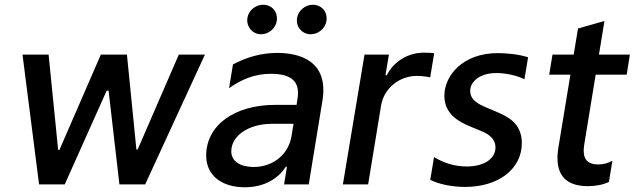

<svg xmlns="http://www.w3.org/2000/svg" viewBox="-20 -775 2667 807"><path d="M144.2 0H252.1L428.3 -393.8H436.4L481.9 0H590.2L841.3 -545.5H731.5L558.6 -146.7H553.3L513.5 -545.5H403.8L229.8 -144.9H224.4L184.3 -545.5H74.6Z M1077.1 -631C1110.4 -631 1138.5 -656.6 1143.1 -686.1C1149.1 -724.8 1123.9 -755 1085.2 -755C1055 -755 1024.5 -731.5 1019.9 -699.6C1014.2 -663.4 1041.2 -631 1077.1 -631ZM1285.9 -631C1319.2 -631 1347.3 -656.6 1351.9 -686.1C1358 -724.8 1332.7 -755 1294 -755C1263.8 -755 1234 -731.5 1228.7 -699.6C1222.3 -662.3 1250 -631 1285.9 -631ZM1008.9 12.1C1096.2 12.1 1152.3 -28.8 1181.8 -74.6H1186.1L1174 0H1277.7L1335.2 -351.6C1362.9 -519.9 1237.9 -552.6 1145.2 -552.6C1077.1 -552.6 1016.3 -534.4 959.2 -504.3L942.8 -404.5C996.4 -441.4 1048.3 -464.8 1119.7 -464.8C1210.9 -464.8 1240.4 -426.8 1230.8 -362.9L1226.6 -334.2H1136.7C964.5 -334.2 846.6 -247.9 846.6 -121.1C846.6 -35.9 914.1 12.1 1008.9 12.1ZM1046.2 -73.2C989.7 -73.2 952.1 -97.3 952.1 -139.2C952.1 -203.8 1023.8 -254.6 1123.2 -254.6H1213.8L1204.9 -201C1192.8 -130 1131.7 -73.2 1046.2 -73.2Z M1421.2 0H1527.3L1582 -333.1C1594.8 -404.5 1658 -456 1733 -456C1755.3 -456 1779.8 -452.1 1788 -449.6L1805 -551.1C1794 -553.3 1773.8 -553.6 1760.3 -553.6C1696.4 -553.6 1634.9 -517.4 1605.8 -458.8H1600.1L1614.7 -545.5H1512.1Z M1934.3 10.7C2078.1 10.7 2173.3 -66.8 2173.3 -173.3C2173.3 -258.2 2112.9 -285.2 2067.8 -304.7L2020.2 -324.9C1994 -336.3 1956.3 -353.7 1956.3 -392.4C1956.3 -432.9 1997.2 -468 2067.1 -468C2108.3 -468 2156.6 -456.3 2184.3 -441.8L2199.6 -534.1C2161.6 -546.9 2108.3 -551.8 2072.4 -551.8C1925.8 -551.8 1847.7 -458.1 1847.7 -372.2C1847.7 -291.2 1916.5 -260.3 1954.9 -244L2001.4 -224.8C2021.3 -216.6 2062.5 -198.9 2062.5 -155.2C2062.5 -108 2015.3 -75.3 1941.4 -75.3C1892.4 -75.3 1846.9 -89.1 1804.3 -114.7L1788.4 -19.2C1824.9 -0.4 1881.4 10.7 1934.3 10.7Z M2483.7 -461.3H2614L2627.5 -545.5H2497.5L2520.6 -686.8L2409.4 -655.2L2391.3 -545.5H2302.2L2288.4 -461.3H2377.5L2327.1 -155.5C2309.3 -47.6 2350.9 7.5 2451 7.5C2483.3 7.5 2514.9 1.4 2539.4 -10.3L2554 -99.4C2535.9 -89.1 2516 -83.8 2494 -83.8C2426.8 -83.8 2430 -135.3 2436.8 -174.7Z"/></svg>

Font: TID UI Medium
Style: Italic
Weight: 500
Italic angle: -9.39999°
Designer: The TID Project Authors
Foundry: Bakken & Bæck
Version: Version 1.001;hotconv 1.0.109;makeotfexe 2.5.65596